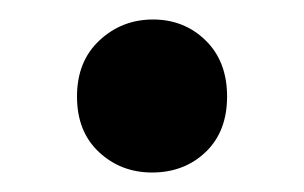

<svg xmlns="http://www.w3.org/2000/svg" viewBox="-20 -165 312 197"><path d="M136 12Q104 12 81.5 -9Q59 -30 59 -66Q59 -102 82 -123.5Q105 -145 137 -145Q169 -145 191 -123.5Q213 -102 213 -66Q213 -30 191 -9Q169 12 136 12Z"/></svg>

Font: Onest SemiBold
Style: Regular
Weight: 600
Designer: Dmitri Voloshin, Andrey Kudryavtsev
Foundry: Dmitri Voloshin, Andrey Kudryavtsev
Version: Version 1.000;gftools[0.9.33]